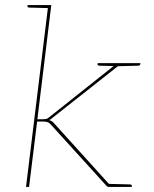

<svg xmlns="http://www.w3.org/2000/svg" viewBox="-20 -740 609 760"><path d="M83 0 171 -720H183L128 -268H151Q156 -268 162 -269Q168 -270 176 -277L434 -482Q439 -486 443 -488Q447 -490 453 -490H462L187 -273Q184 -270 181 -268Q178 -266 174 -265Q181 -263 186 -259.5Q191 -256 194 -252L422 0H413Q409 0 406 -1Q403 -2 400 -6L183 -245Q175 -254 168.5 -256.5Q162 -259 147 -259H127L95 0ZM428 -477 438 -482 451 -490H475L451 -478ZM416 0 395 -13 418 -12ZM174 -720 172 -708 95 -710Q93 -710 90.5 -711.5Q88 -713 89 -715V-720ZM536 -490 535 -485Q535 -483 532.5 -481.5Q530 -480 528 -480L451 -478V-490ZM452 -490 450 -478 373 -480Q371 -480 368.5 -481.5Q366 -483 366 -485L367 -490ZM416 0 418 -12 495 -10Q497 -10 499.5 -8.5Q502 -7 502 -5L501 0Z"/></svg>

Font: Aleo Thin
Style: Italic
Weight: 250
Italic angle: -7°
Designer: Alessio Laiso
Foundry: Alessio Laiso
Version: Version 2.001;gftools[0.9.29]